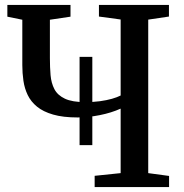

<svg xmlns="http://www.w3.org/2000/svg" viewBox="-20 -763 750 783"><path d="M304.5 -171V-531H356.5V-171ZM472 -320Q434.5 -303 387 -293.5Q339.5 -284 296.5 -284Q237 -284 196.5 -295.8Q156 -307.5 131 -328Q106 -348.5 93 -375.5Q80 -402.5 75.5 -433.8Q71 -465 71 -497.5V-682.5L10 -695V-743H267.5V-695L183.5 -682.5V-525.5Q183.5 -489 186.2 -456.5Q189 -424 202 -399.2Q215 -374.5 244.8 -360.5Q274.5 -346.5 327.5 -346.5Q359.5 -346.5 387.2 -350.2Q415 -354 436.8 -360.2Q458.5 -366.5 472 -373.5V-683.5L383.5 -695.5V-743H669V-695.5L584.5 -683V-57L669.5 -45.5V0H366V-46L472 -57Z"/></svg>

Font: Merriweather 36pt Medium
Style: Regular
Weight: 500
Version: Version 2.100